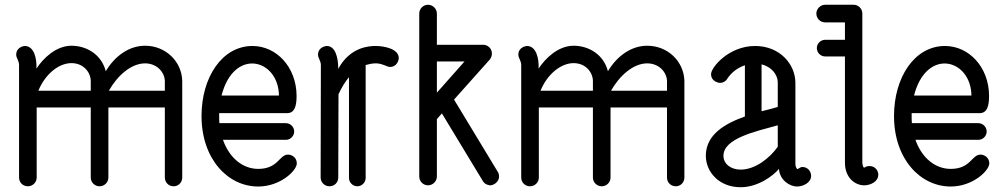

<svg xmlns="http://www.w3.org/2000/svg" viewBox="-20 -774 4215 806"><path d="M60 -501V-29C60 -8 76 8 97 8C117 8 134 -8 134 -29V-323H361V-29C361 -8 378 8 398 8C418 8 435 -8 435 -29V-323H672V-29C672 -8 688 8 709 8C729 8 745 -8 745 -29V-436C742 -517 675 -582 589 -582C522 -582 462 -539 424 -475C406 -545 344 -582 280 -582C215 -582 161 -529 133 -486C135 -529 123 -581 84 -581C83 -581 48 -578 48 -544C48 -531 60 -519 60 -501ZM141 -393C169 -462 226 -509 280 -509C330 -509 361 -471 361 -433V-393ZM437 -393C471 -454 529 -508 589 -508C637 -508 670 -473 672 -435V-393Z M1151 -373H910C962 -576 1149 -527 1151 -373ZM1226 -88C1226 -112 1206 -125 1189 -125C1152 -125 1148 -65 1064 -65C1000 -65 943 -110 916 -187H1180C1199 -187 1215 -203 1215 -222C1215 -241 1199 -257 1180 -257H901C900 -267 900 -277 900 -287C900 -291 900 -295 900 -299H1185C1217 -299 1225 -329 1225 -371V-373C1224 -493 1140 -581 1040 -581C912 -581 826 -449 826 -287C826 -107 936 9 1064 9C1157 9 1226 -58 1226 -88Z M1400 -485C1400 -534 1387 -581 1352 -581C1350 -581 1315 -578 1315 -544C1315 -531 1327 -518 1327 -501L1326 -29C1326 -8 1343 8 1363 8C1384 8 1400 -8 1400 -29L1401 -378C1414 -407 1429 -431 1445 -450V-27C1445 -8 1461 8 1480 8C1499 8 1515 -8 1515 -27V-501C1529 -505 1543 -508 1557 -508H1560C1588 -507 1604 -493 1617 -493C1647 -493 1654 -522 1654 -530C1654 -571 1588 -581 1557 -581C1532 -581 1450 -578 1400 -485Z M2075 -33C2075 -39 2074 -46 2070 -52L1886 -356L2036 -524C2044 -534 2045 -544 2045 -549C2045 -574 2024 -586 2009 -586C2007 -586 2006 -586 2004 -586H1814V-717C1814 -737 1797 -754 1777 -754C1756 -754 1740 -737 1740 -717V-33C1740 -13 1756 4 1777 4C1797 4 1814 -13 1814 -33V-274L1835 -298L2007 -14C2016 2 2035 4 2038 4C2052 4 2075 -10 2075 -33ZM1930 -516 1814 -385V-516Z M2168 -501V-29C2168 -8 2184 8 2205 8C2225 8 2242 -8 2242 -29V-323H2469V-29C2469 -8 2486 8 2506 8C2526 8 2543 -8 2543 -29V-323H2780V-29C2780 -8 2796 8 2817 8C2837 8 2853 -8 2853 -29V-436C2850 -517 2783 -582 2697 -582C2630 -582 2570 -539 2532 -475C2514 -545 2452 -582 2388 -582C2323 -582 2269 -529 2241 -486C2243 -529 2231 -581 2192 -581C2191 -581 2156 -578 2156 -544C2156 -531 2168 -519 2168 -501ZM2249 -393C2277 -462 2334 -509 2388 -509C2438 -509 2469 -471 2469 -433V-393ZM2545 -393C2579 -454 2637 -508 2697 -508C2745 -508 2778 -473 2780 -435V-393Z M3245 -248V-158C3212 -111 3151 -62 3089 -62C3049 -62 3017 -85 3017 -120C3017 -193 3151 -222 3245 -248ZM2965 -463C2965 -429 3002 -426 3002 -426C3014 -426 3026 -432 3032 -442C3050 -470 3077 -490 3107 -500V-285C3023 -255 2943 -209 2943 -120C2943 -53 2998 12 3089 12C3160 12 3224 -34 3250 -65C3253 -18 3295 9 3326 9C3350 9 3385 -6 3385 -36C3385 -51 3374 -73 3348 -73C3338 -73 3330 -62 3326 -65C3326 -66 3319 -70 3319 -87V-426C3319 -505 3253 -581 3150 -581C3039 -581 2965 -491 2965 -463ZM3177 -504C3216 -494 3245 -464 3245 -426V-325C3225 -319 3202 -313 3177 -307Z M3608 4C3632 4 3667 -10 3667 -41C3667 -55 3656 -77 3630 -77C3619 -77 3612 -73 3608 -70H3607C3607 -70 3601 -74 3600 -91V-717C3600 -739 3582 -754 3564 -754H3444C3424 -754 3407 -737 3407 -717C3407 -697 3423 -680 3444 -680H3527V-607H3444C3425 -607 3409 -591 3409 -572C3409 -553 3425 -537 3444 -537H3527V-91C3527 -27 3570 4 3608 4Z M4058 -373H3817C3869 -576 4056 -527 4058 -373ZM4133 -88C4133 -112 4113 -125 4096 -125C4059 -125 4055 -65 3971 -65C3907 -65 3850 -110 3823 -187H4087C4106 -187 4122 -203 4122 -222C4122 -241 4106 -257 4087 -257H3808C3807 -267 3807 -277 3807 -287C3807 -291 3807 -295 3807 -299H4092C4124 -299 4132 -329 4132 -371V-373C4131 -493 4047 -581 3947 -581C3819 -581 3733 -449 3733 -287C3733 -107 3843 9 3971 9C4064 9 4133 -58 4133 -88Z"/></svg>

Font: LS
Style: RegularAlt
Weight: 500
Designer: BSozoo
Foundry: BSozoo
Version: Version 001.000